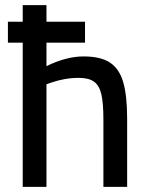

<svg xmlns="http://www.w3.org/2000/svg" viewBox="-20 -732 582 752"><path d="M69 -565H11V-647H69V-712H162V-647H313V-565H162V-473Q240 -511 307 -511Q374 -511 410.5 -487Q447 -463 462.5 -410.5Q478 -358 478 -266V0H385V-264Q385 -328 377 -362.5Q369 -397 348.5 -412Q328 -427 288 -427Q234 -427 179 -408L162 -402V0H69Z"/></svg>

Font: sheba-seeBold
Style: Regular
Weight: 600
Designer: Mohamed Galeb, the designers
Foundry: Kief Type Foundry
Version: Version 2.010; ttfautohint (v1.5.33-1714) -l 8 -r 50 -G 200 